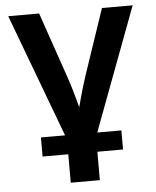

<svg xmlns="http://www.w3.org/2000/svg" viewBox="-53 -574 666 822"><g transform="rotate(-5 280.5 -162.5)"><path d="M221.2 26.9 13.2 -529.3H146L242.7 -248Q258.8 -201.2 271.5 -153.8Q284.2 -106.4 297.4 -58.6H267.1Q279.8 -106.4 292.5 -153.6Q305.2 -200.7 320.8 -248L416 -529.3H547.9L339.4 26.9ZM217.8 204.1V-2.9H342.8V204.1ZM107.4 82V0H453.1V82Z"/></g></svg>

Font: Inter 24pt SemiBold
Style: Regular
Weight: 600
Designer: Rasmus Andersson
Foundry: rsms
Version: Version 4.001;git-66647c0bb